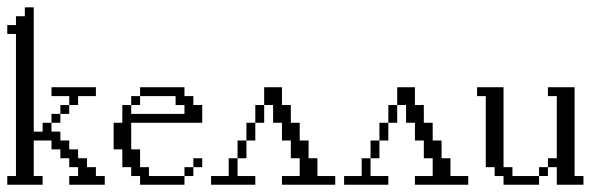

<svg xmlns="http://www.w3.org/2000/svg" viewBox="-20 -508 1649 528"><path d="M121.6 -170.4V-194.8H146V-170.4ZM146 -194.8V-219.2H170.4V-194.8ZM170.4 -219.2V-243.7H121.6V-268.1H243.7V-243.7H194.8V-219.2ZM0 0V-23.9H23.9V-414.6H0V-439H23.9V-463.4H48.3V-487.8H72.8V-146H97.2V-170.4H121.6V-146H146V-121.6H170.4V-97.2H194.8V-72.8H219.2V-48.3H243.7V-23.9H268.1V0H170.4V-23.9H194.8V-48.3H170.4V-72.8H146V-97.2H121.6V-121.6H72.8V-23.9H97.2V0Z M487.3 -23.9V-48.3H511.7V-23.9ZM511.7 -48.3V-72.8H536.1V-48.3ZM340.8 -219.2V-243.7H365.2V-219.2ZM365.2 0V-23.9H340.8V-48.3H316.4V-97.2H292.5V-170.4H316.4V-219.2H340.8V-194.8H487.3V-219.2H462.9V-243.7H365.2V-268.1H487.3V-243.7H511.7V-219.2H536.1V-170.4H340.8V-97.2H365.2V-48.3H389.6V-23.9H487.3V0Z M560.5 0V-23.9H608.9V-72.8H633.3V-23.9H682.1V0ZM633.3 -72.8V-121.6H657.7V-72.8ZM657.7 -121.6V-170.4H682.1V-121.6ZM682.1 -170.4V-219.2H706.5V-170.4ZM755.4 0V-23.9H804.2V-72.8H779.8V-121.6H755.4V-170.4H731V-219.2H706.5V-268.1H755.4V-219.2H779.8V-170.4H804.2V-121.6H828.6V-72.8H853V-23.9H901.9V0Z M926.3 0V-23.9H974.6V-72.8H999V-23.9H1047.9V0ZM999 -72.8V-121.6H1023.4V-72.8ZM1023.4 -121.6V-170.4H1047.9V-121.6ZM1047.9 -170.4V-219.2H1072.3V-170.4ZM1121.1 0V-23.9H1169.9V-72.8H1145.5V-121.6H1121.1V-170.4H1096.7V-219.2H1072.3V-268.1H1121.1V-219.2H1145.5V-170.4H1169.9V-121.6H1194.3V-72.8H1218.8V-23.9H1267.6V0Z M1462.4 -23.9V-48.3H1486.8V-23.9ZM1364.7 0V-23.9H1340.3V-48.3H1315.9V-243.7H1292V-268.1H1364.7V-48.3H1389.2V-23.9H1462.4V0ZM1511.2 0V-48.3H1486.8V-72.8H1511.2V-243.7H1486.8V-268.1H1560.1V-23.9H1584.5V0Z"/></svg>

Font: FS Mondwest Regular
Style: Regular
Weight: 400
Designer: NZWStudios2024
Foundry: https://fontstruct.com
Version: Version 1.0